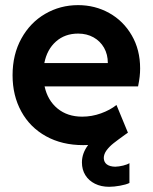

<svg xmlns="http://www.w3.org/2000/svg" viewBox="-20 -550 589 738"><path d="M28.3 -260.7Q28.3 -340.8 62.3 -402.1Q96.2 -463.4 153.8 -496.8Q211.4 -530.3 280.3 -530.3Q345.2 -530.3 399.7 -500Q454.1 -469.7 486.3 -414.3Q518.6 -358.9 518.6 -287.1Q518.6 -270.5 516.8 -255.1Q515.1 -239.7 510.7 -217.8H151.4Q163.1 -164.1 201.2 -132.8Q239.3 -101.6 295.9 -101.6Q333 -101.6 368.2 -114.3Q403.3 -127 427.7 -146.5L471.7 -40L461.9 -33.2Q432.6 -12.2 416.5 0.5Q400.4 13.2 389.6 27.8Q378.9 42.5 378.9 57.6Q379.4 73.2 390.6 81.8Q401.9 90.3 422.9 90.8Q437.5 90.3 453.4 86.4Q469.2 82.5 477.5 77.1V153.3Q464.4 159.7 441.2 163.8Q418 168 399.4 168Q368.7 168 345 156.2Q321.3 144.5 308.1 123.3Q294.9 102.1 294.9 74.2Q294.9 39.1 318.8 7.3Q312.5 7.8 299.8 7.8Q218.3 7.8 156.7 -26.4Q95.2 -60.5 61.8 -121.6Q28.3 -182.6 28.3 -260.7ZM394.5 -307.6Q394.5 -340.8 379.9 -366.5Q365.2 -392.1 339.4 -406.5Q313.5 -420.9 280.3 -420.9Q229.5 -420.9 195.1 -390.4Q160.6 -359.9 150.4 -307.6Z"/></svg>

Font: Reddit Sans Fudge
Style: Bold
Weight: 700
Designer: Stephen Hutchings
Foundry: Reddit
Version: Version 1.013